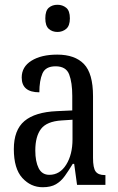

<svg xmlns="http://www.w3.org/2000/svg" viewBox="-20 -775 494 805"><path d="M159 10Q109 10 73.5 -29Q38 -68 38 -150Q38 -230 82.5 -267.5Q127 -305 218 -309L283 -312V-373Q283 -429 270 -463Q257 -497 213 -497Q171 -497 158 -467Q145 -437 145 -388Q71 -388 71 -450Q71 -495 112 -520.5Q153 -546 220 -546Q294 -546 332 -506.5Q370 -467 370 -372V-113Q370 -71 381 -56Q392 -41 419 -41H422V0H303L291 -88H285Q268 -60 252 -37.5Q236 -15 214.5 -2.5Q193 10 159 10ZM187 -42Q231 -42 257.5 -84.5Q284 -127 284 -191V-273L238 -270Q176 -266 152 -234.5Q128 -203 128 -144Q128 -98 142 -70Q156 -42 187 -42ZM221 -641Q199 -641 184.5 -654Q170 -667 170 -698Q170 -730 184.5 -742.5Q199 -755 221 -755Q242 -755 257.5 -742.5Q273 -730 273 -698Q273 -667 257.5 -654Q242 -641 221 -641Z"/></svg>

Font: Noto Serif ExtraCondensed
Style: Regular
Weight: 400
Width: 2
Designer: Monotype Design Team
Foundry: Monotype Imaging Inc.
Version: Version 2.015